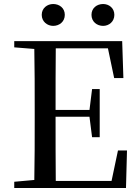

<svg xmlns="http://www.w3.org/2000/svg" viewBox="-20 -937 696 957"><path d="M245 -808C276 -808 303 -829 303 -863C303 -897 276 -917 245 -917C216 -917 188 -897 188 -863C188 -829 216 -808 245 -808ZM494 -808C523 -808 550 -829 550 -863C550 -897 523 -917 494 -917C463 -917 436 -897 436 -863C436 -829 463 -808 494 -808ZM549 -548H595L589 -732H51V-701L151 -693C153 -593 153 -493 153 -392V-339C153 -239 153 -138 151 -40L51 -31V0H608L613 -187H568L536 -35H258C257 -136 257 -238 257 -355H426L439 -253H477V-493H439L426 -389H257C257 -497 257 -598 258 -696H518Z"/></svg>

Font: Noto Serif KR Medium
Style: Regular
Weight: 500
Designer: Ryoko NISHIZUKA 西塚涼子 (kana & ideographs); Frank Grießhammer (Latin, Greek & Cyrillic); Wenlong ZHANG 张文龙 (bopomofo); San
Foundry: Adobe
Version: Version 2.001;hotconv 1.1.0;makeotfexe 2.6.0